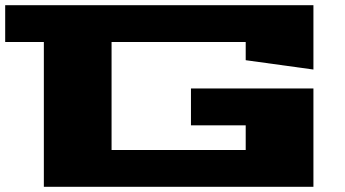

<svg xmlns="http://www.w3.org/2000/svg" viewBox="-20 -720 1328 740"><path d="M0 -558V-700H1188V-452L927 -488V-558H410V-142H927V-237H716V-379H1188V0H149V-558Z"/></svg>

Font: Stalinist One
Style: Regular
Weight: 400
Designer: Jovanny Lemonad
Foundry: Alexey Maslov, Jovanny Lemonad
Version: Version 3.004